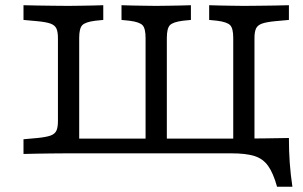

<svg xmlns="http://www.w3.org/2000/svg" viewBox="-20 -591 1163 737"><path d="M234.7 -2.4Q210.5 -2.4 181.4 -2Q152.3 -1.6 123.2 -1.2Q94.1 -0.8 70.2 0V-56.5L122.8 -61.2Q156.3 -64.5 173.4 -70.4Q190.5 -76.4 196.5 -89.4Q202.4 -102.3 202.4 -125.8V-445.2Q202.4 -468.7 196.5 -481.6Q190.5 -494.5 173.4 -500.6Q156.3 -506.6 122.8 -509.7L70.2 -514.5V-571Q94.1 -570.2 123.2 -569.8Q152.3 -569.4 181.4 -569Q210.5 -568.5 234.7 -568.5H242.8H247Q266.3 -568.5 288.9 -569Q311.5 -569.4 334.6 -569.8Q357.6 -570.2 376.4 -571V-514.5L345.5 -511.4Q307 -506.5 295.5 -494Q284 -481.6 284 -445.2V-58.1L282.3 -58.9H876.9L875.3 -58.1V-445.2Q875.3 -481.6 863.8 -494Q852.2 -506.5 813.8 -511.4L782.9 -514.5V-571Q801.6 -570.2 824.6 -569.8Q847.7 -569.4 870.7 -569Q893.8 -568.5 912.2 -568.5H915.7H924.5Q948.7 -568.5 977.8 -569Q1006.9 -569.4 1036.4 -569.8Q1065.8 -570.2 1089 -571V-514.5L1036.5 -509.7Q1003.7 -506.6 986.2 -500.6Q968.8 -494.5 962.8 -481.6Q956.8 -468.7 956.8 -445.2V-2.4H243.6ZM538.8 -10.5V-445.2Q538.8 -481.6 527.3 -494Q515.8 -506.5 477.3 -511.4L446.4 -514.5V-571Q465.1 -570.2 488.2 -569.8Q511.3 -569.4 534.3 -569Q557.3 -568.5 575.8 -568.5H579.2H583.4Q602.7 -568.5 625.3 -569Q648 -569.4 671 -569.8Q694.1 -570.2 712.8 -571V-514.5L681.9 -511.4Q643.4 -506.5 631.9 -494Q620.4 -481.6 620.4 -445.2V-10.5ZM783.8 -2.4 853.6 -58.9H857Q931.3 -58.9 988.6 -59.7Q1046 -60.5 1089 -61.3Q1089 -12.5 1092.1 32.7Q1095.3 77.9 1102.4 125.8H1043.5Q1028.8 73.2 1009.1 45.7Q989.5 18.2 956.8 7.9Q924.1 -2.4 868.5 -2.4Z"/></svg>

Font: Playfair 5pt SemiExpanded Light
Style: Regular
Weight: 300
Width: 6
Designer: Claus Eggers Sørensen
Foundry: Claus Eggers Sørensen
Version: Version 2.203